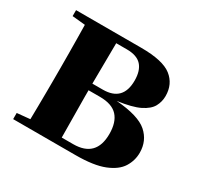

<svg xmlns="http://www.w3.org/2000/svg" viewBox="-123 -689 857 833"><g transform="rotate(30 305.5 -273.0)"><path d="M97.2 0H34.2V-30.8L99.1 -37.1Q99.6 -65.9 100.1 -102.1Q100.6 -138.2 100.8 -174.1Q101.1 -210 101.1 -237.8V-308.1Q101.1 -335.9 100.8 -371.8Q100.6 -407.7 100.1 -444.1Q99.6 -480.5 99.1 -509.8L34.2 -516.1V-545.9H360.8Q469.2 -545.9 513.2 -511.5Q557.1 -477.1 557.1 -417Q557.1 -388.7 543.7 -364Q530.3 -339.4 493.2 -321Q456.1 -302.7 383.8 -293Q496.6 -284.2 539.8 -246.1Q583 -208 583 -147.9Q583 -108.9 562 -75.2Q541 -41.5 489.5 -20.8Q438 0 346.2 0ZM256.8 -508.8 254.9 -305.2H307.1Q407.2 -305.2 407.2 -408.2Q407.2 -457.5 384 -483.2Q360.8 -508.8 310.1 -508.8ZM254.9 -272V-237.8L256.8 -36.1H314Q428.2 -36.1 428.2 -152.8Q428.2 -211.4 400.4 -241.7Q372.6 -272 312 -272Z"/></g></svg>

Font: Source Han Serif TW Heavy
Style: Regular
Weight: 900
Designer: Ryoko NISHIZUKA Ë•øÂ°öÊ∂ºÂ≠ê (kana & ideographs); Frank Grie√ühammer (Latin, Greek & Cyrillic); Wenlong ZHANG Âº†ÊñáÈæô 
Foundry: Adobe
Version: Version 2.003;hotconv 1.1.1;makeotfexe 2.6.0